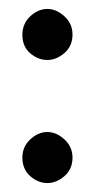

<svg xmlns="http://www.w3.org/2000/svg" viewBox="-20 -409 218 429"><path d="M30 -331Q30 -356 47.5 -372.5Q65 -389 86 -389Q106 -389 124 -372.5Q142 -356 142 -332Q142 -306 124 -290.5Q106 -275 86 -275Q65 -275 47.5 -290Q30 -305 30 -331ZM30 -57Q30 -81 47.5 -97.5Q65 -114 86 -114Q106 -114 124 -97.5Q142 -81 142 -57Q142 -31 124 -15.5Q106 0 86 0Q65 0 47.5 -15.5Q30 -31 30 -57Z"/></svg>

Font: Josefin Sans Thin Medium
Style: Regular
Weight: 500
Version: Version 2.000